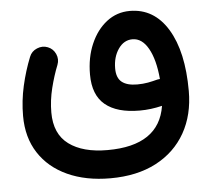

<svg xmlns="http://www.w3.org/2000/svg" viewBox="-48 -434 829 751"><g transform="rotate(-5 366.0 -59.0)"><path d="M36.6 -8.8Q36.6 -68.4 49.8 -126.5Q63 -184.6 84 -236.8Q92.3 -258.3 114 -267.3Q135.7 -276.4 156.7 -268.1Q177.7 -259.8 187 -238.8Q196.3 -217.8 188 -196.3Q171.9 -156.2 159.9 -108.2Q147.9 -60.1 147.9 -12.7Q147.9 71.8 202.9 112.3Q257.8 152.8 354.5 152.8Q557.1 152.8 581.5 -1Q558.6 4.4 537.1 7.1Q515.6 9.8 493.2 9.8Q404.3 9.8 357.9 -28.6Q311.5 -66.9 311.5 -147.5Q311.5 -214.4 334.5 -267.3Q357.4 -320.3 397.2 -351.1Q437 -381.8 487.8 -381.8Q583 -381.8 637 -293.2Q690.9 -204.6 690.9 -49.8Q690.9 43.9 650.9 114.5Q610.8 185.1 535.9 224.4Q460.9 263.7 356 263.7Q259.8 263.7 187.7 230.7Q115.7 197.8 76.2 136.7Q36.6 75.7 36.6 -8.8ZM411.6 -162.6Q411.6 -125.5 432.1 -109.1Q452.6 -92.8 492.2 -92.8Q515.1 -92.8 534.7 -96.4Q554.2 -100.1 572.3 -105Q577.1 -106 582.5 -106.4Q575.7 -183.1 551 -226.8Q526.4 -270.5 488.8 -270.5Q455.1 -270.5 433.3 -239Q411.6 -207.5 411.6 -162.6Z"/></g></svg>

Font: Mikhak SemiBold
Style: Regular
Weight: 600
Designer: Amin Abedi
Version: Version 3.3